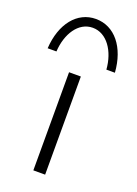

<svg xmlns="http://www.w3.org/2000/svg" viewBox="-139 -666 513 719"><g transform="rotate(20 117.0 -306.5)"><path d="M116 -613C42 -613 -11 -548 -17 -448H18C22 -519 59 -578 116 -578C173 -578 212 -519 217 -448H251C244 -547 191 -613 116 -613ZM89 -391V0H136V-391Z"/></g></svg>

Font: Sulaf Light
Style: Regular
Weight: 300
Designer: Bandar Raffah (Arabic) and Santiago Orozco (Latin)
Foundry: Caramella and Typemade
Version: Version 1.005;PS 001.005;hotconv 1.0.88;makeotf.lib2.5.64775